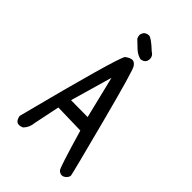

<svg xmlns="http://www.w3.org/2000/svg" viewBox="-253 -916 1006 1006"><g transform="rotate(45 250.0 -413.0)"><path d="M278 -714Q251 -721 231 -740Q211 -759 191 -778Q185 -789 185 -799Q185 -812 196 -825Q209 -834 222 -834Q239 -834 291 -785Q313 -772 313 -750Q312 -718 278 -714ZM416 8Q404 8 392 -4Q383 -11 320 -227L153 -231L123 -86Q120 -50 96 -26Q83 -20 73 -20Q47 -20 41 -57Q188 -628 213 -665Q236 -682 252 -682Q265 -682 278.5 -664Q292 -646 370 -348Q452 -34 452 -26Q452 -14 440.5 -3Q429 8 416 8ZM297 -304 240 -538 173 -305Z"/></g></svg>

Font: Xiaolai SC
Style: Regular
Weight: 400
Designer: Nozomi Seto 瀬戸のぞみ
Version: Version 3.11;December 4, 2020;FontCreator 13.0.0.2613 64-bit